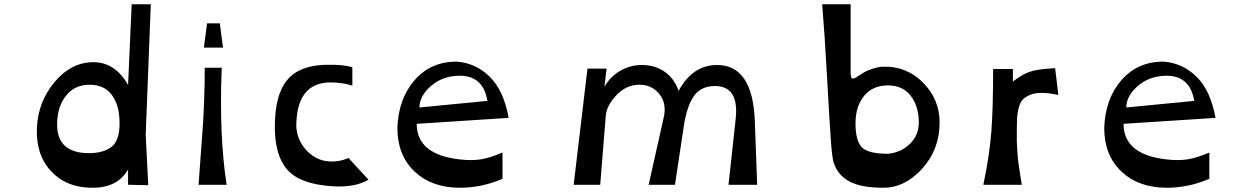

<svg xmlns="http://www.w3.org/2000/svg" viewBox="-20 -870 5896 904"><path d="M583 -470 600 -850H690L666 -235L678 2L583 0V-72Q532 17 408 14Q289 12 218 -66.5Q147 -145 154 -273Q161 -392 235.5 -482Q310 -572 408 -577Q519 -583 583 -470ZM249 -283Q249 -149 399 -149Q466 -149 504.5 -178Q543 -207 543 -290Q543 -374 507 -422.5Q471 -471 402 -471Q331 -471 290 -418.5Q249 -366 249 -283Z M940 -646 955 -760H1015L1030 -646ZM915 0Q918 -47 924.5 -132.5Q931 -218 934.5 -267.5Q938 -317 941 -395Q944 -473 944 -551H1024Q1011 -233 1047 0Z M1639 -553V-467Q1591 -482 1534 -482Q1375 -480 1375 -273Q1380 -210 1420 -165.5Q1460 -121 1513 -112Q1566 -103 1621 -126L1715 -24Q1651 14 1544 7Q1394 -3 1334 -69.5Q1274 -136 1274 -273Q1274 -422 1331 -492Q1388 -562 1514 -565Q1598 -567 1639 -553Z M2375 -315 1942 -287Q1942 -141 2148 -119Q2203 -113 2245.5 -120Q2288 -127 2346 -152V-28Q2248 14 2145 14Q2013 14 1932 -62.5Q1851 -139 1851 -268Q1856 -405 1932 -492.5Q2008 -580 2130 -580Q2221 -573 2286.5 -508Q2352 -443 2375 -315ZM1955 -364 2275 -395Q2254 -521 2130 -513Q2056 -508 2005.5 -462Q1955 -416 1955 -364Z M3175 -442Q3241 -564 3356 -564Q3524 -564 3534 -300L3545 0H3410L3444 -312Q3460 -465 3346 -465Q3280 -465 3247 -417.5Q3214 -370 3200 -279L3158 0H3034L3105 -317Q3120 -382 3085 -426.5Q3050 -471 2991 -471Q2928 -471 2881.5 -421Q2835 -371 2832 -323L2806 0H2681L2746 -547H2836L2826 -462Q2856 -512 2902.5 -538Q2949 -564 3002 -564Q3063 -564 3109 -532.5Q3155 -501 3175 -442Z M4139 14Q4036 14 3981.5 -14.5Q3927 -43 3907 -99Q3898 -119 3891 -221.5Q3884 -324 3873.5 -516Q3863 -708 3851 -850H3985V-528Q3985 -501 3994.5 -500Q4004 -499 4024 -514Q4042 -526 4054 -532.5Q4066 -539 4090.5 -547Q4115 -555 4139 -556Q4249 -559 4326.5 -480.5Q4404 -402 4404 -293Q4404 -167 4322.5 -76.5Q4241 14 4139 14ZM4160 -146Q4221 -151 4263.5 -192Q4306 -233 4306 -293Q4306 -370 4268 -419Q4230 -468 4160 -468Q4090 -468 4049 -419Q4008 -370 4008 -289Q4008 -208 4037.5 -177Q4067 -146 4160 -146Z M4948 -549 4963 -423Q4920 -432 4887.5 -432.5Q4855 -433 4834 -425Q4813 -417 4799.5 -405Q4786 -393 4779.5 -372.5Q4773 -352 4770.5 -332.5Q4768 -313 4768 -286Q4768 -283 4767.5 -252Q4767 -221 4767.5 -205.5Q4768 -190 4770 -156.5Q4772 -123 4777.5 -85Q4783 -47 4791 0H4610Q4639 -139 4647.5 -249.5Q4656 -360 4656 -545H4749V-486Q4793 -520 4829.5 -532.5Q4866 -545 4948 -549Z M5703 -315 5270 -287Q5270 -141 5476 -119Q5531 -113 5573.5 -120Q5616 -127 5674 -152V-28Q5576 14 5473 14Q5341 14 5260 -62.5Q5179 -139 5179 -268Q5184 -405 5260 -492.5Q5336 -580 5458 -580Q5549 -573 5614.5 -508Q5680 -443 5703 -315ZM5283 -364 5603 -395Q5582 -521 5458 -513Q5384 -508 5333.5 -462Q5283 -416 5283 -364Z"/></svg>

Font: OpenDyslexic
Style: Regular
Weight: 400
Designer: Abbie Gonzalez
Version: Version 0.920;hotconv 1.0.109;makeotfexe 2.5.65596